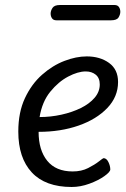

<svg xmlns="http://www.w3.org/2000/svg" viewBox="-20 -732 501 766"><path d="M266 14Q161 14 107 -44Q53 -102 53 -207Q53 -284 79.5 -340.5Q106 -397 148 -434Q190 -471 237 -489Q284 -507 326 -507Q379 -507 415 -481Q451 -455 451 -405Q451 -346 408 -301Q365 -256 293.5 -231Q222 -206 134 -206Q134 -133 168.5 -90.5Q203 -48 270 -48Q305 -48 331.5 -61.5Q358 -75 374.5 -88Q391 -101 393 -101Q405 -101 412.5 -85.5Q420 -70 420 -56Q420 -46 396 -29Q372 -12 336.5 1Q301 14 266 14ZM138 -265Q182 -265 225 -274.5Q268 -284 302.5 -301Q337 -318 357.5 -342Q378 -366 378 -395Q378 -421 362 -434Q346 -447 322 -447Q291 -447 252 -426.5Q213 -406 180.5 -366Q148 -326 138 -265ZM205 -651Q193 -651 187.5 -659Q182 -667 182 -678Q182 -689 189.5 -700.5Q197 -712 219 -712H437Q449 -712 454.5 -704Q460 -696 460 -685Q460 -674 453 -662.5Q446 -651 423 -651Z"/></svg>

Font: Kite One
Style: Regular
Weight: 400
Designer: Eduardo Rodriguez Tunni
Foundry: Eduardo Rodriguez Tunni
Version: Version 1.002; ttfautohint (v1.8.4.7-5d5b);gftools[0.9.23]